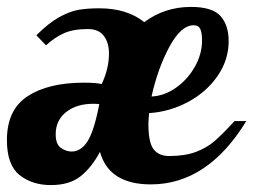

<svg xmlns="http://www.w3.org/2000/svg" viewBox="-28 -529 732 555"><path d="M-8 -124Q-8 -212 52 -251Q112 -290 214 -290Q250 -290 266 -286Q287 -331 287 -374Q287 -406 272 -425.5Q257 -445 226 -445Q184 -445 157 -433Q130 -421 105 -398L77 -427Q112 -462 142.5 -479Q173 -496 198.5 -500.5Q224 -505 259 -505Q339 -505 389 -465Q448 -509 524 -509Q586 -509 609.5 -482.5Q633 -456 633 -410Q633 -356 601 -309.5Q569 -263 516 -234.5Q463 -206 403 -202Q401 -180 401 -170Q401 -117 416 -97.5Q431 -78 461 -78Q507 -78 538.5 -90Q570 -102 592 -121Q614 -140 650 -179H684Q572 4 408 4Q287 4 261 -90Q237 -45 205 -19.5Q173 6 119 6Q65 6 28.5 -23Q-8 -52 -8 -124ZM556 -412Q556 -434 551 -445Q546 -456 532 -456Q495 -456 461.5 -393.5Q428 -331 410 -250Q448 -252 481.5 -276Q515 -300 535.5 -336.5Q556 -373 556 -412ZM259 -228Q252 -229 242 -229Q193 -229 163 -205Q133 -181 133 -141Q133 -112 148 -101.5Q163 -91 179 -91Q206 -91 225 -120.5Q244 -150 259 -228Z"/></svg>

Font: Lobster
Style: Regular
Weight: 400
Designer: Impallari Type
Foundry: Impallari Type
Version: Version 2.100